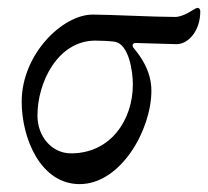

<svg xmlns="http://www.w3.org/2000/svg" viewBox="-20 -453 528 487"><path d="M182 14C286 14 364 -123 364 -223C364 -276 333 -314 320 -330C313 -338 317 -344 324 -344C331 -344 414 -341 428 -341C457 -341 488 -374 488 -424C488 -429 486 -433 480 -433C475 -433 448 -410 424 -410C372 -410 257 -416 215 -416C139 -416 35 -316 35 -195C35 -102 83 14 182 14ZM160 -64C112 -64 75 -106 75 -160C75 -245 127 -350 222 -350C235 -350 260 -349 272 -347C307 -340 317 -272 317 -239C317 -149 261 -64 160 -64Z"/></svg>

Font: Garamond-Math
Style: Regular
Weight: 400
Version: Version 2019-08-16